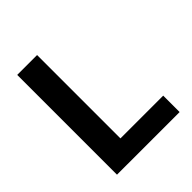

<svg xmlns="http://www.w3.org/2000/svg" viewBox="-191 -818 943 943"><g transform="rotate(-45 280.0 -346.5)"><path d="M80 0V-693H218V-114H515V0Z"/></g></svg>

Font: Ubuntu Sans Mono
Style: Bold
Weight: 700
Monospace: yes
Designer: Dalton Maag Ltd
Foundry: Dalton Maag Ltd
Version: Version 1.006